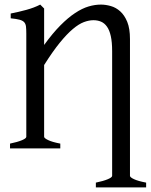

<svg xmlns="http://www.w3.org/2000/svg" viewBox="-20 -650 660 841"><path d="M399.9 170.9V149.9Q433.1 143.1 452.1 135Q471.2 127 471.2 120.1V-425.8Q471.2 -465.8 465.3 -491.9Q459.5 -518.1 448.5 -533.4Q437.5 -548.8 422.4 -555.2Q407.2 -561.5 389.2 -561.5Q369.6 -561.5 347.4 -553.2Q325.2 -544.9 299.1 -522.9Q272.9 -501 241.9 -462.9Q210.9 -424.8 173.3 -365.2V-50.8Q173.3 -44.9 190.9 -36.4Q208.5 -27.8 244.1 -21V0H23.9V-21Q57.1 -27.8 76.2 -35.9Q95.2 -43.9 95.2 -50.8V-502.9Q95.2 -522 93.8 -533.9Q92.3 -545.9 85.7 -553Q79.1 -560.1 65.4 -563.7Q51.8 -567.4 26.9 -569.8V-590.8Q60.1 -597.2 95 -606.7Q129.9 -616.2 156.2 -629.9L173.3 -612.8V-453.1Q210.9 -504.9 244.6 -538.8Q278.3 -572.8 309.1 -593Q339.8 -613.3 367.7 -621.6Q395.5 -629.9 421.9 -629.9Q442.9 -629.9 465.3 -623.5Q487.8 -617.2 506.6 -600.3Q525.4 -583.5 537.4 -554.2Q549.3 -524.9 549.3 -479V120.1Q549.3 126.5 566.9 134.8Q584.5 143.1 620.1 149.9V170.9Z"/></svg>

Font: Gentium Plus
Style: Regular
Weight: 400
Designer: J. Victor Gaultney, Annie Olsen, Iska Routamaa
Foundry: SIL International
Version: Version 1.510